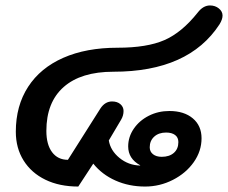

<svg xmlns="http://www.w3.org/2000/svg" viewBox="-20 -675 836 704"><path d="M38 -192Q38 -287 83 -356.5Q128 -426 212 -463Q296 -500 411 -500Q519 -500 583 -528Q647 -556 705 -629Q725 -655 750 -655Q769 -655 782.5 -644Q796 -633 796 -618Q796 -604 785 -586Q672 -412 396 -412Q277 -412 213.5 -356Q150 -300 150 -195Q150 -145 171 -117Q192 -89 229 -89L348 -277Q365 -303 391 -303Q410 -303 421.5 -293Q433 -283 433 -268Q433 -251 424 -236L379 -160Q385 -123 418 -96Q451 -69 494 -68V-69Q450 -93 450 -138Q450 -173 470.5 -203Q491 -233 525.5 -250.5Q560 -268 601 -268Q655 -268 687 -241Q719 -214 719 -168Q719 -121 690.5 -80.5Q662 -40 614 -15.5Q566 9 512 9Q453 9 403.5 -13Q354 -35 322 -75L267 9Q198 9 146.5 -16Q95 -41 66.5 -86.5Q38 -132 38 -192ZM634 -154Q634 -171 622 -180Q610 -189 589 -189Q562 -189 545.5 -174Q529 -159 529 -135Q529 -119 541 -109.5Q553 -100 573 -100Q601 -100 617.5 -114.5Q634 -129 634 -154Z"/></svg>

Font: Kodchasan SemiBold
Style: Italic
Weight: 600
Italic angle: -10°
Version: Version 1.000; ttfautohint (v1.6)